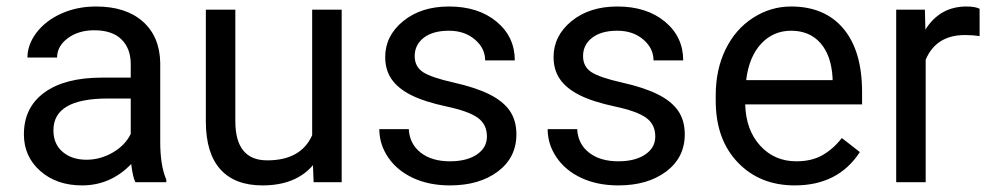

<svg xmlns="http://www.w3.org/2000/svg" viewBox="-20 -558 3035 588"><path d="M394.5 0Q386.7 -15.6 381.8 -55.7Q318.8 9.8 231.4 9.8Q153.3 9.8 103.3 -34.4Q53.2 -78.6 53.2 -146.5Q53.2 -229 116 -274.7Q178.7 -320.3 292.5 -320.3H380.4V-361.8Q380.4 -409.2 352.1 -437.3Q323.7 -465.3 268.6 -465.3Q220.2 -465.3 187.5 -440.9Q154.8 -416.5 154.8 -381.8H64Q64 -421.4 92 -458.3Q120.1 -495.1 168.2 -516.6Q216.3 -538.1 273.9 -538.1Q365.2 -538.1 417 -492.4Q468.8 -446.8 470.7 -366.7V-123.5Q470.7 -50.8 489.3 -7.8V0ZM244.6 -68.8Q287.1 -68.8 325.2 -90.8Q363.3 -112.8 380.4 -147.9V-256.3H309.6Q143.6 -256.3 143.6 -159.2Q143.6 -116.7 171.9 -92.8Q200.2 -68.8 244.6 -68.8Z M938.5 -52.2Q885.7 9.8 783.7 9.8Q699.2 9.8 655 -39.3Q610.8 -88.4 610.4 -184.6V-528.3H700.7V-187Q700.7 -66.9 798.3 -66.9Q901.9 -66.9 936 -144V-528.3H1026.4V0H940.4Z M1471.2 -140.1Q1471.2 -176.8 1443.6 -197Q1416 -217.3 1347.4 -231.9Q1278.8 -246.6 1238.5 -267.1Q1198.2 -287.6 1179 -315.9Q1159.7 -344.2 1159.7 -383.3Q1159.7 -448.2 1214.6 -493.2Q1269.5 -538.1 1355 -538.1Q1444.8 -538.1 1500.7 -491.7Q1556.6 -445.3 1556.6 -373H1465.8Q1465.8 -410.2 1434.3 -437Q1402.8 -463.9 1355 -463.9Q1305.7 -463.9 1277.8 -442.4Q1250 -420.9 1250 -386.2Q1250 -353.5 1275.9 -336.9Q1301.8 -320.3 1369.4 -305.2Q1437 -290 1479 -269Q1521 -248 1541.3 -218.5Q1561.5 -189 1561.5 -146.5Q1561.5 -75.7 1504.9 -33Q1448.2 9.8 1357.9 9.8Q1294.4 9.8 1245.6 -12.7Q1196.8 -35.2 1169.2 -75.4Q1141.6 -115.7 1141.6 -162.6H1231.9Q1234.4 -117.2 1268.3 -90.6Q1302.2 -64 1357.9 -64Q1409.2 -64 1440.2 -84.7Q1471.2 -105.5 1471.2 -140.1Z M1986.8 -140.1Q1986.8 -176.8 1959.2 -197Q1931.6 -217.3 1863 -231.9Q1794.4 -246.6 1754.2 -267.1Q1713.9 -287.6 1694.6 -315.9Q1675.3 -344.2 1675.3 -383.3Q1675.3 -448.2 1730.2 -493.2Q1785.2 -538.1 1870.6 -538.1Q1960.4 -538.1 2016.4 -491.7Q2072.3 -445.3 2072.3 -373H1981.4Q1981.4 -410.2 1950 -437Q1918.5 -463.9 1870.6 -463.9Q1821.3 -463.9 1793.5 -442.4Q1765.6 -420.9 1765.6 -386.2Q1765.6 -353.5 1791.5 -336.9Q1817.4 -320.3 1885 -305.2Q1952.6 -290 1994.6 -269Q2036.6 -248 2056.9 -218.5Q2077.1 -189 2077.1 -146.5Q2077.1 -75.7 2020.5 -33Q1963.9 9.8 1873.5 9.8Q1810.1 9.8 1761.2 -12.7Q1712.4 -35.2 1684.8 -75.4Q1657.2 -115.7 1657.2 -162.6H1747.6Q1750 -117.2 1783.9 -90.6Q1817.9 -64 1873.5 -64Q1924.8 -64 1955.8 -84.7Q1986.8 -105.5 1986.8 -140.1Z M2414.1 9.8Q2306.6 9.8 2239.3 -60.8Q2171.9 -131.3 2171.9 -249.5V-266.1Q2171.9 -344.7 2201.9 -406.5Q2231.9 -468.3 2285.9 -503.2Q2339.8 -538.1 2402.8 -538.1Q2505.9 -538.1 2563 -470.2Q2620.1 -402.3 2620.1 -275.9V-238.3H2262.2Q2264.2 -160.2 2307.9 -112.1Q2351.6 -64 2418.9 -64Q2466.8 -64 2500 -83.5Q2533.2 -103 2558.1 -135.3L2613.3 -92.3Q2546.9 9.8 2414.1 9.8ZM2402.8 -463.9Q2348.1 -463.9 2311 -424.1Q2273.9 -384.3 2265.1 -312.5H2529.8V-319.3Q2525.9 -388.2 2492.7 -426Q2459.5 -463.9 2402.8 -463.9Z M2980 -447.3Q2959.5 -450.7 2935.5 -450.7Q2846.7 -450.7 2814.9 -375V0H2724.6V-528.3H2812.5L2814 -467.3Q2858.4 -538.1 2939.9 -538.1Q2966.3 -538.1 2980 -531.2Z"/></svg>

Font: SteelSelectRoboto
Style: Roboto-Regular
Weight: 400
Designer: Google
Version: Version 2.137; 2017